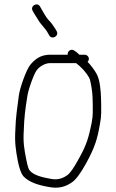

<svg xmlns="http://www.w3.org/2000/svg" viewBox="-20 -858 537 888"><path d="M242 -714 235 -726C223.4 -743.3 218.8 -751.2 204 -766C192.1 -779.4 182.5 -797.4 173 -814L165 -828C152.4 -850.1 118.2 -830.4 131 -808L139 -794C144.3 -785.3 150 -776.3 156 -767C169.6 -742.8 188.1 -729.7 201 -706L208 -694C220.3 -672.4 254.8 -691.5 242 -714ZM332 -566C354.9 -548.8 378.7 -523.8 393 -497C399.8 -484.4 408 -427.8 408 -409C408 -399 408.3 -387.7 409 -375V-336C409 -324 407.3 -308.7 404 -290C390 -222.6 381.7 -189.7 344 -123C322 -82.3 304.5 -57.3 291.5 -48C270.9 -33.2 246.2 -24.2 214 -31C177.7 -37.6 135.9 -46.4 117 -70C112.3 -74.7 107.3 -90.7 102 -118C91.5 -170.4 86.5 -199.6 90 -255C91.8 -315 97.1 -354.7 106 -410C109.1 -439.6 136.8 -516.7 150 -533.5C156 -541.2 161.7 -546.7 167 -550C178.2 -557.5 192.4 -566 212 -566ZM371 -605H347C343 -609 339 -612.7 335 -616L325 -623C310.7 -634.9 291 -622.9 293 -605H212C167 -605 140.6 -583.3 119.5 -557.5C101.9 -536 71.4 -451.4 67 -415C59.5 -356.9 52.8 -318.6 51 -257C47.5 -198.3 52.5 -165.8 63 -110C70.3 -76 78.7 -53.7 88 -43C114.7 -14.2 159.1 -1.3 207 7C252.7 15.8 285.6 4.7 314.5 -16C332.2 -28.7 353.7 -58 379 -104C416.5 -172.8 430.2 -212.2 442 -283C446 -303.7 448 -321.3 448 -336V-375C447.3 -387.7 447 -399 447 -409C447 -419.7 445.7 -436.3 443 -459C439.7 -483.7 434.3 -502.7 427 -516C416.4 -535 400.1 -556.9 385 -572C389 -576 391 -580.7 391 -586C391 -596.6 381.6 -605 371 -605Z"/></svg>

Font: Just Breathe
Style: Regular
Weight: 400
Foundry: Cannot Into Space Fonts
Version: Version 0.72